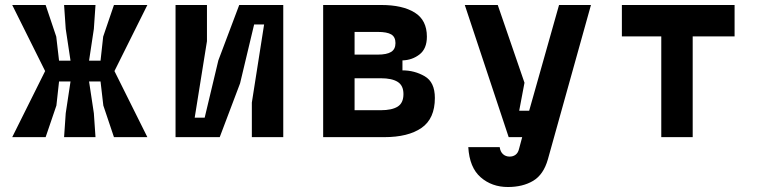

<svg xmlns="http://www.w3.org/2000/svg" viewBox="-20 -550 3040 770"><path d="M363 -530 356.4 -434 337.2 -306.8H383.2L393.8 -403.2L437 -530H571L439 -265L571 0H437L394.4 -126.8L383.2 -223.2H337.2L356.4 -96L363 0H237L243.6 -96L262.8 -223.2H216.8L206.2 -126.8L163 0H29L161 -265L29 -530H163L205.6 -403.2L216.8 -306.8H262.8L243.6 -434L237 -530Z M1116 0H990V-138.6L1039.2 -452H999.2L942.8 -215.8L861.2 0H684V-530H810V-384.8L760.8 -78H800.8L855.6 -307.6L939.4 -530H1116Z M1276 -530H1509Q1594.2 -530 1643.1 -499.7Q1692 -469.4 1692 -403Q1692 -354.6 1662.5 -331.7Q1633 -308.8 1594 -307.8V-267.8Q1642.4 -267.8 1683.2 -244.2Q1724 -220.6 1724 -157.2Q1724 -74 1670.4 -37Q1616.8 0 1521 0H1276ZM1598 -172.8Q1598 -207 1574.9 -221.6Q1551.8 -236.2 1507 -236.2H1402V-108H1507Q1551.8 -108 1574.9 -122.5Q1598 -137 1598 -172.8ZM1566 -377.2Q1566 -401.8 1549.1 -411.9Q1532.2 -422 1495 -422H1402V-331H1495Q1531.2 -331 1548.6 -341.8Q1566 -352.6 1566 -377.2Z M2024 78Q2038 78 2047.9 70.4Q2057.8 62.8 2061.4 47.6L2074.2 0H2020L1844 -530H1976.2L2083.4 -218.2L2062.2 -106H2102.2L2222 -530H2350L2177.4 88.4Q2160 150.2 2118.3 175.1Q2076.6 200 2017 200Q1952.4 200 1907.6 160.9Q1862.8 121.8 1858 40H1984Q1986.4 58.4 1997.2 68.2Q2008 78 2024 78Z M2632 -404H2474V-530H2926V-404H2758V0H2632Z"/></svg>

Font: Fliege Mono Thin
Style: Regular
Weight: 100
Version: Version 0.020;Glyphs 3.3 (3306)